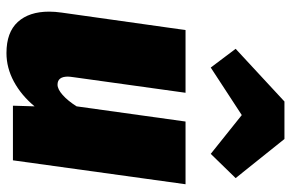

<svg xmlns="http://www.w3.org/2000/svg" viewBox="-173 -707 900 594"><g transform="rotate(90 277.0 -410.0)"><path d="M16 -112Q16 -130 19 -151L73 -534H267L219 -189Q217 -175 217 -170Q217 -138 242 -138Q256 -138 274 -154Q292 -170 309 -197L356 -534H550L476 0H307L309 -67Q275 -26 232.5 -3Q190 20 144 20Q80 20 48 -15Q16 -50 16 -112ZM189 -612 131 -689 294 -840H410L531 -689L456 -612L336 -708Z"/></g></svg>

Font: Fira Sans Black
Style: Italic
Weight: 900
Italic angle: -8°
Designer: Carrois Corporate & Edenspiekermann AG
Foundry: Carrois Corporate GbR & Edenspiekermann AG
Version: Version 4.203